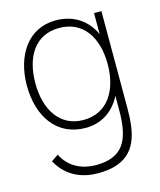

<svg xmlns="http://www.w3.org/2000/svg" viewBox="-120 -640 815 980"><g transform="rotate(-15 288.0 -150.0)"><path d="M275 15C362 15 426 -31.5 463 -104V-30C463 130 421 212 276 212C209 212 137 184 101 110L64 135C113 226 198 255 276 255C415 255 485 194 501 63C505 33 506 3 506 -30V-540H467V-429.5C430.5 -507 362.5 -555 267 -555C122 -555 40 -430 40 -271C40 -109 122 15 275 15ZM275 -27C150 -27 85 -132 85 -271C85 -409 146 -513 275 -513C401 -513 467 -412 467 -271C467 -132 402 -27 275 -27Z"/></g></svg>

Font: Hauora ExtraLight
Style: Regular
Weight: 200
Designer: Mikhail Sharanda
Foundry: WCYS & Co.
Version: Version 1.010